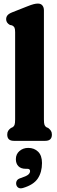

<svg xmlns="http://www.w3.org/2000/svg" viewBox="-20 -768 310 1047"><path d="M219.5 -712V-117Q219.5 -95 222.8 -86.8Q226 -78.5 233.5 -74L243 -70Q252.5 -62.5 257.8 -54.5Q263 -46.5 263 -34Q263 0 227 0H55.5Q19.5 0 19.5 -34Q19.5 -46.5 24.5 -54.5Q29.5 -62.5 39.5 -70L48.5 -74Q56 -78.5 59.2 -86.8Q62.5 -95 62.5 -117V-592.5Q62.5 -610.5 58.8 -617.8Q55 -625 46 -629.5L34 -632Q13.5 -643.5 13.5 -663Q13.5 -675.5 20.8 -684.5Q28 -693.5 47 -701L128 -733Q150.5 -742 163.2 -745.2Q176 -748.5 186.5 -748.5Q203 -748.5 211.2 -738.2Q219.5 -728 219.5 -712ZM120.5 152.5Q94 152.5 80.2 138.2Q66.5 124 66.5 100Q66.5 72.5 86.2 55.5Q106 38.5 134 38.5Q166.5 38.5 187.8 59.2Q209 80 209 121Q209 171 186 205.5Q163 240 105.5 257Q90 261.5 80.5 255.8Q71 250 68.5 238Q66.5 226.5 71.8 217.2Q77 208 91.5 203.5Q124 193 134 184.2Q144 175.5 144 165Q144 152.5 129 152.5Z"/></svg>

Font: Fraunces 144pt SuperSoft
Style: Bold
Weight: 700
Version: Version 1.000;[b76b70a41]